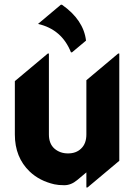

<svg xmlns="http://www.w3.org/2000/svg" viewBox="-20 -787 597 826"><path d="M246.6 -766.6Q339.4 -701.7 350.1 -612.3L290 -562H285.2Q246.1 -660.6 143.6 -684.1L241.7 -766.6ZM356.4 19.5H351.6V-45.4L312 -12.2Q285.6 9.8 256.8 9.8Q231.4 9.8 213.9 5.9Q149.9 -8.8 107.9 -48.8Q43.9 -109.9 43.9 -208.5V-438L185.5 -556.6H190.4V-208.5Q190.4 -168.5 214.4 -147.5Q238.3 -127 272.5 -127Q307.6 -127 328.6 -147.5Q351.6 -168.9 351.6 -208.5V-441.9L488.3 -556.6H493.2V-95.2Z"/></svg>

Font: Gothica
Style: Bold
Weight: 700
Designer: Wojciech Kalinowski "wmk69" (wmk69@o2.pl)
Foundry: Wojciech Kalinowski "wmk69" (wmk69@o2.pl)
Version: Version 2.1.0; 2021-05-14